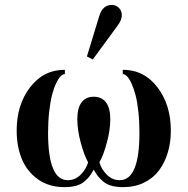

<svg xmlns="http://www.w3.org/2000/svg" viewBox="-20 -750 764 782"><path d="M361.8 -59.1Q352.5 -42.5 345 -32.5Q337.4 -22.5 323.7 -10.7Q310.1 1 289.8 6.6Q269.5 12.2 242.2 12.2Q180.2 12.2 135.5 -19Q90.8 -50.3 69.3 -101.6Q47.9 -152.8 47.9 -217.8Q47.9 -323.2 102.5 -394.5Q157.2 -465.8 244.1 -465.8V-448.2Q235.8 -448.2 226.8 -439.2Q217.8 -430.2 208.5 -410.6Q199.2 -391.1 192.1 -363.8Q185.1 -336.4 180.4 -296.1Q175.8 -255.9 175.8 -209Q175.8 -16.1 255.9 -16.1Q286.1 -16.1 308.3 -38.3Q330.6 -60.5 338.9 -88.9Q322.3 -118.7 308.6 -169.9Q294.9 -221.2 294.9 -264.2Q294.9 -309.6 312 -332.8Q329.1 -356 361.8 -356Q394.5 -356 411.9 -332.8Q429.2 -309.6 429.2 -264.2Q429.2 -221.7 415.5 -170.2Q401.9 -118.7 384.8 -88.9Q393.1 -60.5 415.3 -38.3Q437.5 -16.1 467.8 -16.1Q547.9 -16.1 547.9 -209Q547.9 -255.9 543.5 -296.1Q539.1 -336.4 531.7 -363.8Q524.4 -391.1 515.4 -410.6Q506.3 -430.2 497.3 -439.2Q488.3 -448.2 480 -448.2V-465.8Q566.9 -465.8 621.3 -394.5Q675.8 -323.2 675.8 -217.8Q675.8 -169.4 663.3 -128.2Q650.9 -86.9 627.2 -55.4Q603.5 -23.9 566.2 -5.9Q528.8 12.2 481.9 12.2Q454.6 12.2 434.3 6.6Q414.1 1 400.4 -10.7Q386.7 -22.5 378.9 -32.5Q371.1 -42.5 361.8 -59.1ZM334 -520 383.8 -683.1Q397 -730 436 -730Q451.7 -730 463.9 -718.3Q476.1 -706.5 476.1 -688Q476.1 -668.9 460 -647L357.9 -507.8Z"/></svg>

Font: Flanker Steampunk
Style: Bold
Weight: 700
Designer: Alexey Kryukov, Leonardo Di Lena
Foundry: Alexey Kryukov, Leonardo Di Lena
Version: 1.210